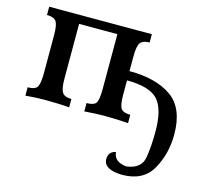

<svg xmlns="http://www.w3.org/2000/svg" viewBox="-105 -597 1079 987"><g transform="rotate(15 434.5 -104.0)"><path d="M624 265.1Q527.3 263.2 524.9 209Q524.9 167.5 564 159.7Q567.4 211.4 634.3 217.8Q712.4 207.5 722.7 146Q732.9 84.5 732.9 5.9Q732.9 -113.3 688.7 -161.9Q644.5 -210.4 523.4 -210.4V-135.7Q523.4 -76.2 536.4 -60.1Q549.3 -43.9 585.4 -43.9V0.5Q530.8 -3.9 457 -4.4Q407.2 -3.9 352.5 0.5V-43.9Q390.1 -43.9 402.1 -59.6Q414.1 -75.2 414.1 -135.7V-427.2H210.4V-135.7Q210.4 -81.1 223.4 -62.5Q236.3 -43.9 272 -43.9V0.5Q217.3 -4.4 143.6 -4.4Q93.8 -4.4 39.1 0.5V-43.9Q80.1 -43.9 90.6 -63.2Q101.1 -82.5 101.1 -135.7V-337.9Q101.1 -393.1 88.4 -410.9Q75.7 -428.7 39.1 -428.7V-472.7H585.4V-428.7Q550.8 -428.7 537.1 -411.6Q523.4 -394.5 523.4 -337.9V-259.8Q665.5 -259.8 747.8 -202.1Q830.1 -144.5 830.1 -3.4Q830.1 98.6 783.2 181.9Q736.3 265.1 624 265.1Z"/></g></svg>

Font: Kelvinch
Style: Bold
Weight: 700
Designer: Paul James Miller
Foundry: High-Logic / Made with FontCreator
Version: Version 3.501;March 28, 2021;FontCreator 13.0.0.2683 64-bit